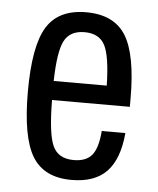

<svg xmlns="http://www.w3.org/2000/svg" viewBox="-45 -589 525 638"><g transform="rotate(5 217.5 -269.5)"><path d="M388.9 -248.9V-275.9Q388.9 -423.4 349.4 -486.4Q310 -549.3 217.4 -549.3Q124.9 -549.3 85.9 -485.5Q46.9 -421.7 46.9 -269.7Q46.9 -118.1 85.9 -54.1Q124.9 10 216.6 10Q294 10 334 -31.7Q374 -73.4 381.7 -160.7H302.9Q298.6 -104.1 279.3 -80.3Q260 -56.4 217.9 -56.4Q166.7 -56.4 148.4 -96.3Q130.1 -136.1 129.4 -248.9ZM306.3 -312.4H129.4Q131.4 -410.3 150.2 -446.6Q169 -482.9 217.7 -482.9Q266.7 -482.9 285.5 -446.6Q304.3 -410.3 306.3 -312.4Z"/></g></svg>

Font: Secuela Black
Style: Regular
Weight: 900
Designer: Fernando Haro
Foundry: deFharo
Version: Version 1.704